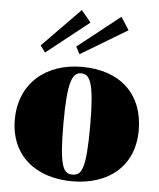

<svg xmlns="http://www.w3.org/2000/svg" viewBox="-55 -823 733 886"><g transform="rotate(5 311.5 -380.5)"><path d="M312 15C481 15 598 -80 598 -246C598 -412 491 -515 312 -515C143 -515 24 -412 24 -246C24 -80 143 15 312 15ZM311 -16C270 -16 249 -43 249 -246C249 -444 270 -485 311 -485C352 -485 373 -446 373 -246C373 -42 352 -16 311 -16ZM333 -722 288 -776 113 -597 136 -566ZM511 -702 473 -761 277 -606 295 -572Z"/></g></svg>

Font: Sprat Condensed Black
Style: Regular
Weight: 900
Designer: Ethan Nakache
Foundry: Collletttivo
Version: Version 2.000;Glyphs 3.2 (3217)